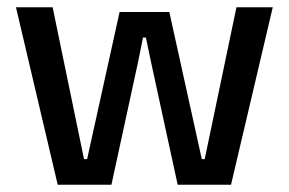

<svg xmlns="http://www.w3.org/2000/svg" viewBox="-20 -509 796 529"><path d="M287 0H139L24 -489H125L211.5 -70.5H220L309.5 -476H446.5L536 -70.5H544L631.5 -489H731.5L616.5 0H469.5L396 -338.5L382 -405.5H374L360.5 -338.5Z"/></svg>

Font: Anek Malayalam Medium
Style: Regular
Weight: 500
Designer: Maithili Shingre (Malayalam) & Yesha Goshar (Latin)
Foundry: Ek Type
Version: Version 1.003